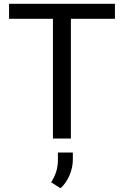

<svg xmlns="http://www.w3.org/2000/svg" viewBox="-20 -731 654 1013"><path d="M27.8 -631.8V-710.9H586.4V-631.8H354V0H259.3V-631.8ZM364.3 73.7V110.8Q364.3 152.3 346.9 193.6Q329.6 234.9 299.3 262.2L249.5 230.5Q285.6 176.3 285.6 114.3V73.7Z"/></svg>

Font: Bert Sans Medium
Style: Regular
Weight: 500
Designer: Christian Robertson, Adam Twardoch, & Cristiano Sobral
Foundry: Google
Version: Version 12.135;January 10, 2020;FontCreator 12.0.0.2547 64-b